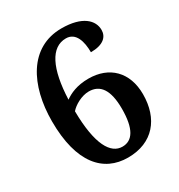

<svg xmlns="http://www.w3.org/2000/svg" viewBox="-173 -842 906 970"><g transform="rotate(-30 279.5 -357.0)"><path d="M293 10C439 10 518 -88 518 -230C518 -359 439 -436 318 -436C251 -436 207 -415 178 -394C185 -572 234 -669 321 -669C379 -669 396 -607 396 -545C469 -545 499 -576 499 -616C499 -672 449 -724 327 -724C140 -724 51 -550 51 -341C51 -97 151 10 293 10ZM296 -52C228 -52 179 -132 177 -327C198 -352 245 -379 287 -379C352 -379 389 -331 389 -220C389 -103 355 -52 296 -52Z"/></g></svg>

Font: Noto Serif Yezidi SemiBold
Style: Regular
Weight: 600
Designer: Dalton Maag Ltd
Foundry: Dalton Maag Ltd
Version: Version 1.001